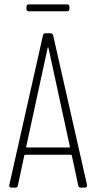

<svg xmlns="http://www.w3.org/2000/svg" viewBox="-20 -851 436 871"><path d="M285 -831H110C104 -831 100 -827 100 -821V-810C100 -804 104 -800 110 -800H285C291 -800 295 -804 295 -810V-821C295 -827 291 -831 285 -831ZM346 0H366C372 0 375 -4 375 -9C375 -10 375 -10 375 -11L221 -691C220 -696 216 -700 210 -700H186C180 -700 176 -697 175 -691L22 -11C21 -5 24 0 31 0H50C56 0 60 -3 61 -9L90 -145C90 -147 93 -149 95 -149H301C303 -149 306 -147 306 -145L335 -9C336 -3 340 0 346 0ZM99 -186 196 -633C197 -637 199 -637 200 -633L297 -186C298 -184 296 -182 294 -182H102C100 -182 98 -184 99 -186Z"/></svg>

Font: Barlow Condensed ExtraLight
Style: Regular
Weight: 275
Width: 3
Designer: Jeremy Tribby
Foundry: Tribby Type
Version: Version 1.422;hotconv 1.0.109;makeotfexe 2.5.65596